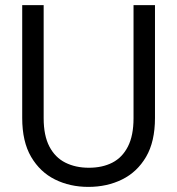

<svg xmlns="http://www.w3.org/2000/svg" viewBox="-20 -720 694 752"><path d="M326 12Q254 12 195.5 -17Q137 -46 102 -105.5Q67 -165 67 -258V-700H151V-257Q151 -189 173.5 -146Q196 -103 236 -83Q276 -63 328 -63Q381 -63 420 -83Q459 -103 481 -146Q503 -189 503 -257V-700H587V-258Q587 -165 552 -105.5Q517 -46 458 -17Q399 12 326 12Z"/></svg>

Font: DM Sans 9pt
Style: Regular
Weight: 400
Designer: Colophon Foundry, Jonny Pinhorn
Foundry: Colophon Foundry
Version: Version 4.004;gftools[0.9.30]